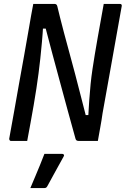

<svg xmlns="http://www.w3.org/2000/svg" viewBox="-20 -720 642 981"><path d="M119 0Q98 0 77.5 0Q57 0 36 0Q33 0 31 -1.5Q29 -3 28 -5.5Q27 -8 27 -11Q40 -82 52.5 -152.5Q65 -223 77.5 -293.5Q90 -364 103 -435Q116 -506 128 -577Q133 -607 138.5 -638Q144 -669 150 -700Q165 -700 184.5 -700Q204 -700 223 -700Q242 -700 258 -700Q262 -700 265.5 -698.5Q269 -697 271 -693Q273 -689 275 -679Q279 -663 287 -630Q295 -597 307 -552.5Q319 -508 333.5 -454.5Q348 -401 363.5 -343Q379 -285 394 -225Q409 -165 424 -108L396 -132H447L430 -110Q433 -164 436 -208Q439 -252 443 -291Q447 -330 452.5 -366.5Q458 -403 464.5 -442.5Q471 -482 479 -527Q487 -570 494.5 -613.5Q502 -657 510 -700Q532 -700 552.5 -700Q573 -700 593 -700Q598 -700 600.5 -697Q603 -694 602 -689Q590 -621 577.5 -552Q565 -483 553 -414.5Q541 -346 528.5 -277.5Q516 -209 504 -141Q499 -105 492.5 -70Q486 -35 480 0Q465 0 447 0Q429 0 412 0Q395 0 381 0Q374 0 370 -3.5Q366 -7 362 -25Q345 -85 326.5 -153.5Q308 -222 288 -295.5Q268 -369 247.5 -445.5Q227 -522 207 -599L236 -574H185L201 -598Q198 -545 194 -502Q190 -459 186 -421Q182 -383 177 -345.5Q172 -308 166 -268Q160 -228 152 -182Q144 -138 136 -92Q128 -46 119 0ZM207 66Q224 66 239 66Q254 66 268.5 66Q283 66 297 66Q303 66 306 70Q309 74 305 80Q289 109 276.5 131.5Q264 154 251.5 177Q239 200 222 231Q220 235 216.5 238Q213 241 206 241Q192 241 174 241Q156 241 135 241Q149 208 161 179.5Q173 151 184.5 123Q196 95 207 66Z"/></svg>

Font: RecMonoLinear Nerd Font Mono
Style: Italic
Weight: 400
Italic angle: -10°
Monospace: yes
Version: Version 1.085; ttfautohint (v1.8.4.7-5d5b);Nerd Fonts 3.2.1